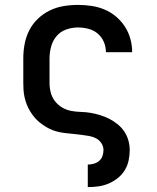

<svg xmlns="http://www.w3.org/2000/svg" viewBox="-20 -548 640 783"><path d="M338 215V123H339Q351 123 363 119.5Q375 116 384.5 108Q394 100 398 88Q402 76 402 64Q402 49 393.5 36Q385 23 371.5 16Q358 9 343 6.5Q328 4 313 2Q298 0 283 -1.5Q268 -3 253 -4.5Q238 -6 223 -9Q208 -12 194 -17.5Q180 -23 167 -31Q154 -39 142 -48.5Q130 -58 120.5 -69.5Q111 -81 103 -94Q95 -107 89.5 -121Q84 -135 80.5 -150Q77 -165 76 -180Q75 -195 75 -210V-310Q75 -340 80.5 -369Q86 -398 99.5 -424.5Q113 -451 134.5 -471.5Q156 -492 182.5 -505Q209 -518 238.5 -523Q268 -528 298 -528Q325 -528 352.5 -524Q380 -520 405.5 -509.5Q431 -499 452.5 -481Q474 -463 489 -440Q504 -417 511.5 -390Q519 -363 519 -335Q519 -335 519 -335Q519 -335 519 -335H412Q412 -335 412 -335Q412 -335 412 -335Q412 -357 403.5 -377Q395 -397 378.5 -411Q362 -425 340.5 -430.5Q319 -436 298 -436Q273 -436 249.5 -427.5Q226 -419 210.5 -400.5Q195 -382 188.5 -358Q182 -334 182 -310V-210Q182 -190 187 -170.5Q192 -151 204.5 -135Q217 -119 234.5 -109Q252 -99 271.5 -95.5Q291 -92 311 -91.5Q331 -91 351 -87.5Q371 -84 390 -78Q409 -72 426.5 -63Q444 -54 460 -41Q476 -28 487 -11.5Q498 5 503.5 24.5Q509 44 509 64Q509 85 504.5 106.5Q500 128 488.5 146.5Q477 165 460 178.5Q443 192 423 200.5Q403 209 381.5 212Q360 215 339 215Z"/></svg>

Font: Zed Mono Semibold Extended
Style: Regular
Weight: 600
Width: 7
Monospace: yes
Designer: Belleve Invis
Foundry: Belleve Invis
Version: Version 1.0.0; ttfautohint (v1.8.4)